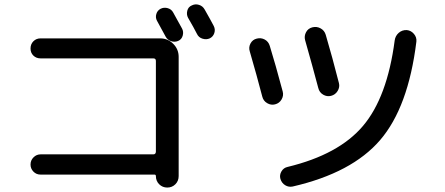

<svg xmlns="http://www.w3.org/2000/svg" viewBox="-20 -846 2040 881"><path d="M774.4 -789.1Q809.6 -725.6 815.4 -714.8Q823.2 -700.2 818.4 -682.6Q813.5 -665 797.4 -658.2Q781.2 -651.4 764.6 -657.2Q748 -663.1 740.2 -677.7Q706.1 -739.3 700.2 -751Q692.4 -765.6 697.3 -781.7Q702.1 -797.9 716.8 -805.7Q732.4 -813.5 749.5 -808.6Q766.6 -803.7 774.4 -789.1ZM918.9 -802.7Q947.3 -752.9 960.9 -726.6Q968.8 -710.9 963.4 -694.3Q958 -677.7 942.4 -669.9Q926.8 -663.1 909.2 -668.5Q891.6 -673.8 883.8 -690.4Q871.1 -715.8 842.8 -764.6Q835 -779.3 839.4 -796.9Q843.8 -814.5 860.4 -821.3Q876 -829.1 893.1 -823.7Q910.2 -818.4 918.9 -802.7ZM683.6 -137.7Q694.3 -137.7 695.3 -149.4V-566.4Q695.3 -578.1 683.6 -578.1H166Q146.5 -578.1 133.3 -590.8Q120.1 -603.5 120.1 -623.5Q120.1 -643.6 133.3 -656.7Q146.5 -669.9 166 -669.9H714.8Q750 -669.9 774.9 -645Q799.8 -620.1 799.8 -585V-38.1Q799.8 -15.6 784.7 -0.5Q769.5 14.6 747.6 14.6Q725.6 14.6 710.4 -0.5Q695.3 -15.6 695.3 -38.1Q695.3 -44.9 688.5 -44.9H166Q146.5 -44.9 133.3 -58.6Q120.1 -72.3 120.1 -90.8Q120.1 -110.4 133.8 -124Q147.5 -137.7 166 -137.7Z M1846.7 -708Q1866.2 -706.1 1879.4 -690.4Q1892.6 -674.8 1890.6 -655.3Q1853.5 -353.5 1724.1 -203.1Q1594.7 -52.7 1323.2 9.8Q1304.7 13.7 1288.6 3.9Q1272.5 -5.9 1266.6 -25.4Q1261.7 -43 1271.5 -59.6Q1281.2 -76.2 1299.8 -80.1Q1534.2 -136.7 1645.5 -268.1Q1756.8 -399.4 1791 -660.2Q1793.9 -681.6 1809.6 -695.3Q1825.2 -709 1846.7 -708ZM1183.6 -402.3Q1158.2 -500 1126 -610.4Q1120.1 -628.9 1129.4 -646.5Q1138.7 -664.1 1158.2 -668.9Q1177.7 -673.8 1194.8 -664.6Q1211.9 -655.3 1217.8 -635.7Q1243.2 -553.7 1277.3 -425.8Q1282.2 -407.2 1272 -389.6Q1261.7 -372.1 1242.2 -367.2Q1223.6 -362.3 1206.1 -372.6Q1188.5 -382.8 1183.6 -402.3ZM1499 -406.2Q1480.5 -401.4 1462.9 -411.6Q1445.3 -421.9 1440.4 -442.4Q1414.1 -542 1379.9 -662.1Q1375 -680.7 1384.3 -698.2Q1393.6 -715.8 1413.6 -720.7Q1433.6 -725.6 1451.2 -715.8Q1468.8 -706.1 1474.6 -686.5Q1504.9 -584 1535.2 -464.8Q1540 -446.3 1529.3 -428.7Q1518.6 -411.1 1499 -406.2Z"/></svg>

Font: Rounded-X Mgen+ 2m medium
Style: Regular
Weight: 500
Designer: [Source Han Sans]
Ryoko NISHIZUKA  (kana & ideographs); Paul D. Hunt (Latin, Greek & Cyrillic); Wenlong ZHANG  (bopomofo
Version: Version 1.059.20150602